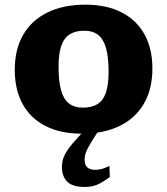

<svg xmlns="http://www.w3.org/2000/svg" viewBox="-20 -544 696 800"><path d="M325 -95.5Q362 -95.5 386 -110.2Q410 -125 421.2 -158Q432.5 -191 432.5 -244.5Q432.5 -305 422 -342.8Q411.5 -380.5 389.2 -398.2Q367 -416 331 -416Q294.5 -416 270.8 -401.2Q247 -386.5 235.5 -353.5Q224 -320.5 224 -266.5Q224 -206.5 234.2 -168.8Q244.5 -131 267 -113.2Q289.5 -95.5 325 -95.5ZM320.5 13Q232.5 13 170 -18.8Q107.5 -50.5 74.5 -110.2Q41.5 -170 41.5 -253Q41.5 -338 76.5 -398.8Q111.5 -459.5 177.5 -492Q243.5 -524.5 336 -524.5Q424 -524.5 486.5 -492.5Q549 -460.5 582 -401Q615 -341.5 615 -258.5Q615 -173.5 580 -112.8Q545 -52 479 -19.5Q413 13 320.5 13ZM366.5 38Q353 60 345.5 74.5Q338 89 335.2 100Q332.5 111 332.5 122.5Q332.5 143 343.8 153.2Q355 163.5 375.5 163.5Q391 163.5 403.5 160.2Q416 157 436 147.5L437.5 193.5Q405.5 217.5 383.2 226.2Q361 235 332.5 235Q282.5 235 260.2 213Q238 191 238 152Q238 134.5 243 117.8Q248 101 263.2 78.8Q278.5 56.5 308.5 24.5L367 -38H415.5Z"/></svg>

Font: Newsreader 7pt
Style: Bold
Weight: 700
Designer: Hugues Gentile
Foundry: Production Type
Version: Version 1.003